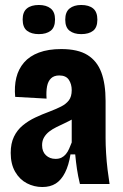

<svg xmlns="http://www.w3.org/2000/svg" viewBox="-20 -739 492 771"><path d="M150 12Q117 12 88 -3Q59 -18 41 -49Q23 -80 23 -125Q23 -163 36 -190Q49 -217 71.5 -235.5Q94 -254 121.5 -267Q149 -280 179 -291Q205 -301 225 -311Q245 -321 256.5 -336Q268 -351 268 -377Q268 -401 256.5 -418.5Q245 -436 218 -436Q197 -436 185 -424.5Q173 -413 169 -392.5Q165 -372 167 -343L41 -350Q37 -392 45.5 -427Q54 -462 76.5 -488Q99 -514 136.5 -528Q174 -542 226 -542Q293 -542 331.5 -518Q370 -494 387 -448Q404 -402 404 -334V-184Q404 -158 406 -124Q408 -90 412 -57.5Q416 -25 420 0H301Q293 -33 289 -60.5Q285 -88 282 -119H263Q256 -75 241 -45.5Q226 -16 204 -2Q182 12 150 12ZM203 -101Q217 -101 227 -106Q237 -111 244.5 -120Q252 -129 257.5 -141.5Q263 -154 268 -167V-289L301 -283Q290 -271 274 -262Q258 -253 241 -245Q224 -237 207.5 -229Q191 -221 178 -211Q165 -201 157 -187.5Q149 -174 149 -156Q149 -130 164.5 -115.5Q180 -101 203 -101ZM306 -602Q277 -602 259.5 -615.5Q242 -629 242 -660Q242 -691 259.5 -705Q277 -719 306 -719Q337 -719 354 -705Q371 -691 371 -660Q371 -629 354 -615.5Q337 -602 306 -602ZM136 -602Q106 -602 88.5 -615.5Q71 -629 71 -661Q71 -691 88 -705Q105 -719 136 -719Q166 -719 183.5 -705Q201 -691 201 -661Q201 -629 183.5 -615.5Q166 -602 136 -602Z"/></svg>

Font: Bricolage Grotesque Condensed
Style: Bold
Weight: 700
Width: 3
Designer: Mathieu Triay
Foundry: Atelier Triay
Version: Version 1.001;gftools[0.9.33.dev8+g029e19f]